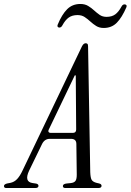

<svg xmlns="http://www.w3.org/2000/svg" viewBox="-94 -948 658 968"><path d="M-62 0Q-74 0 -74 -10Q-74 -19 -58 -23L-42 -26Q-22 -30 -7.5 -45.5Q7 -61 20 -89L319 -714Q324 -724 329 -727Q334 -730 338 -730Q343 -730 346.5 -727Q350 -724 350 -714L361 -80Q362 -52 368 -41.5Q374 -31 393 -26L406 -23Q418 -20 418 -11Q418 0 401 0H236Q223 0 223 -10Q223 -21 243 -23L263 -25Q280 -27 286.5 -36Q293 -45 293 -67L291 -222Q291 -248 264 -248H157Q131 -248 118 -222L53 -88Q26 -31 71 -25L85 -23Q100 -21 100 -11Q100 0 83 0ZM161 -278H273Q290 -278 290 -295L288 -568H283L152 -295Q148 -288 151 -283Q154 -278 161 -278ZM429 -807Q407 -807 391 -817Q375 -827 361.5 -839.5Q348 -852 333 -862Q318 -872 297 -872Q270 -872 252.5 -859.5Q235 -847 221 -821Q215 -809 205 -809Q200 -809 197 -813Q194 -817 197 -824Q218 -875 244.5 -901.5Q271 -928 311 -928Q334 -928 350.5 -918Q367 -908 380.5 -895.5Q394 -883 408.5 -873Q423 -863 443 -863Q470 -863 487 -875.5Q504 -888 518 -914Q524 -926 534 -926Q540 -926 543 -922Q546 -918 543 -911Q521 -860 495 -833.5Q469 -807 429 -807Z"/></svg>

Font: Instrument Serif
Style: Italic
Weight: 400
Italic angle: -13°
Designer: Rodrigo Fuenzalida
Foundry: fragTYPE
Version: Version 1.000; ttfautohint (v1.8.4.7-5d5b);gftools[0.9.27]